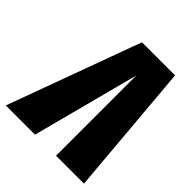

<svg xmlns="http://www.w3.org/2000/svg" viewBox="-250 -822 948 948"><g transform="rotate(45 224.0 -348.0)"><path d="M428 -696 488 0H293V-560L146 0H-58L197 -696Z"/></g></svg>

Font: Fira Sans Extra Condensed Black
Style: Italic
Weight: 900
Width: 3
Italic angle: -8°
Designer: Carrois Corporate & Edenspiekermann AG
Foundry: Carrois Corporate GbR & Edenspiekermann AG
Version: Version 4.203